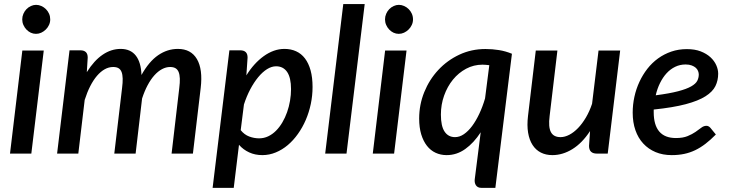

<svg xmlns="http://www.w3.org/2000/svg" viewBox="-20 -760 3608 950"><path d="M196.5 -510 135 0H29.5L90.5 -510ZM228.5 -664Q228.5 -649.5 222.5 -636.5Q216.5 -623.5 206.5 -613.8Q196.5 -604 184 -598.2Q171.5 -592.5 158 -592.5Q144.5 -592.5 132.2 -598.2Q120 -604 110.8 -613.8Q101.5 -623.5 95.8 -636.5Q90 -649.5 90 -664Q90 -678.5 95.8 -691.8Q101.5 -705 111 -714.8Q120.5 -724.5 133 -730.2Q145.5 -736 158.5 -736Q172 -736 184.8 -730.2Q197.5 -724.5 207.2 -714.8Q217 -705 222.8 -692Q228.5 -679 228.5 -664Z M262.5 0 324 -511H378Q395.5 -511 404.8 -502.2Q414 -493.5 414 -475L409.5 -403Q445.5 -460.5 487.8 -489.2Q530 -518 577 -518Q626 -518 652 -484.8Q678 -451.5 680 -389Q717 -455.5 762.5 -486.8Q808 -518 860 -518Q925 -518 954.5 -467.5Q984 -417 973 -324.5L934.5 0H829L867 -324.5Q870.5 -351.5 869.8 -371.2Q869 -391 863.8 -403.8Q858.5 -416.5 848.2 -422.5Q838 -428.5 821.5 -428.5Q801.5 -428.5 781.8 -418Q762 -407.5 744 -387.5Q726 -367.5 710.5 -338.5Q695 -309.5 683 -272.5L651 0H545.5L584 -324.5Q587.5 -351.5 587 -371.2Q586.5 -391 581.5 -403.8Q576.5 -416.5 566.5 -422.5Q556.5 -428.5 540 -428.5Q518 -428.5 498 -417.2Q478 -406 460 -385Q442 -364 426.5 -333.8Q411 -303.5 399 -265.5L367.5 0Z M1032 169.5 1115 -511H1169Q1186.5 -511 1195.8 -502.2Q1205 -493.5 1205 -475L1199 -387Q1217.5 -417 1239.2 -441Q1261 -465 1285 -482.2Q1309 -499.5 1334.8 -508.8Q1360.5 -518 1387.5 -518Q1419.5 -518 1445.2 -506.2Q1471 -494.5 1489 -470.8Q1507 -447 1516.8 -411.8Q1526.5 -376.5 1526.5 -329.5Q1526.5 -287 1517.8 -245.5Q1509 -204 1493 -166.8Q1477 -129.5 1454.2 -97.5Q1431.5 -65.5 1404 -42.2Q1376.5 -19 1344.5 -5.8Q1312.5 7.5 1278 7.5Q1242 7.5 1212.8 -6Q1183.5 -19.5 1162.5 -43.5L1136.5 169.5ZM1346 -432Q1324 -432 1301.2 -417.8Q1278.5 -403.5 1257.5 -378Q1236.5 -352.5 1218.2 -318Q1200 -283.5 1187 -243L1171 -116Q1189 -93.5 1213.2 -84.5Q1237.5 -75.5 1262 -75.5Q1286 -75.5 1307 -85.5Q1328 -95.5 1345.5 -113Q1363 -130.5 1377 -154.2Q1391 -178 1400.5 -205Q1410 -232 1415 -261.2Q1420 -290.5 1420 -319Q1420 -375.5 1400.8 -403.8Q1381.5 -432 1346 -432Z M1589 0 1678.5 -740H1784.5L1694.5 0Z M1991.5 -510 1930 0H1824.5L1885.5 -510ZM2023.5 -664Q2023.5 -649.5 2017.5 -636.5Q2011.5 -623.5 2001.5 -613.8Q1991.5 -604 1979 -598.2Q1966.5 -592.5 1953 -592.5Q1939.5 -592.5 1927.2 -598.2Q1915 -604 1905.8 -613.8Q1896.5 -623.5 1890.8 -636.5Q1885 -649.5 1885 -664Q1885 -678.5 1890.8 -691.8Q1896.5 -705 1906 -714.8Q1915.5 -724.5 1928 -730.2Q1940.5 -736 1953.5 -736Q1967 -736 1979.8 -730.2Q1992.5 -724.5 2002.2 -714.8Q2012 -705 2017.8 -692Q2023.5 -679 2023.5 -664Z M2431 169.5H2362Q2351.5 169.5 2344.8 165.8Q2338 162 2334.2 155.8Q2330.5 149.5 2329.2 142Q2328 134.5 2329 127L2358.5 -105.5Q2324.5 -53 2282.2 -22.8Q2240 7.5 2190 7.5Q2160.5 7.5 2135.5 -4Q2110.5 -15.5 2092.5 -38.5Q2074.5 -61.5 2064.2 -95.2Q2054 -129 2054 -173.5Q2054 -242 2079.2 -304.2Q2104.5 -366.5 2148.8 -414Q2193 -461.5 2252.8 -489.5Q2312.5 -517.5 2382 -517.5Q2416 -517.5 2448.8 -512.2Q2481.5 -507 2513 -494ZM2231.5 -81.5Q2254 -81.5 2275.2 -96Q2296.5 -110.5 2315.8 -136.2Q2335 -162 2351.5 -197Q2368 -232 2380 -273L2401 -437.5Q2392.5 -438.5 2384 -439.2Q2375.5 -440 2367.5 -440Q2324 -440 2286.5 -420Q2249 -400 2221.2 -366Q2193.5 -332 2177.5 -287.2Q2161.5 -242.5 2161.5 -193Q2161.5 -136 2179.8 -108.8Q2198 -81.5 2231.5 -81.5Z M2738 -510 2699.5 -186Q2692.5 -131.5 2705.8 -106.5Q2719 -81.5 2753.5 -81.5Q2774.5 -81.5 2797 -93.2Q2819.5 -105 2840.2 -126.5Q2861 -148 2879 -178.5Q2897 -209 2909.5 -246.5L2941.5 -510H3048.5L2987 0H2933.5Q2894.5 0 2894.5 -38L2899.5 -111.5Q2860.5 -52 2812.2 -22.2Q2764 7.5 2713 7.5Q2681 7.5 2656 -5.2Q2631 -18 2615 -42.8Q2599 -67.5 2593 -103.5Q2587 -139.5 2592.5 -186L2631 -510Z M3533.5 -395.5Q3533.5 -362 3519.8 -334Q3506 -306 3470.5 -283.5Q3435 -261 3373 -244.5Q3311 -228 3214.5 -218V-205Q3214.5 -141.5 3242 -109.2Q3269.5 -77 3324.5 -77Q3359 -77 3382 -86.5Q3405 -96 3421.2 -107.2Q3437.5 -118.5 3449.8 -128Q3462 -137.5 3475.5 -137.5Q3486 -137.5 3495 -127.5L3522 -94.5Q3496 -68 3471 -48.8Q3446 -29.5 3420 -17Q3394 -4.5 3365.5 1.5Q3337 7.5 3303.5 7.5Q3259 7.5 3223.5 -7.5Q3188 -22.5 3162.8 -49.8Q3137.5 -77 3124 -115.8Q3110.5 -154.5 3110.5 -202.5Q3110.5 -242.5 3119 -281.2Q3127.5 -320 3143.8 -355Q3160 -390 3183.2 -419.8Q3206.5 -449.5 3236.2 -471Q3266 -492.5 3301.8 -504.8Q3337.5 -517 3378.5 -517Q3418 -517 3447 -505.8Q3476 -494.5 3495.2 -476.8Q3514.5 -459 3524 -437.5Q3533.5 -416 3533.5 -395.5ZM3372.5 -441Q3344.5 -441 3320.8 -429.5Q3297 -418 3278.2 -397.5Q3259.5 -377 3245.8 -349.2Q3232 -321.5 3224.5 -288.5Q3293.5 -297.5 3335.2 -308.5Q3377 -319.5 3399.8 -332.5Q3422.5 -345.5 3430 -360.2Q3437.5 -375 3437.5 -391.5Q3437.5 -399.5 3434 -408.5Q3430.5 -417.5 3422.8 -424.5Q3415 -431.5 3402.5 -436.2Q3390 -441 3372.5 -441Z"/></svg>

Font: Lato Semibold
Style: Italic
Weight: 600
Italic angle: -7°
Designer: Lukasz Dziedzic
Foundry: tyPoland Lukasz Dziedzic
Version: Version 2.006; 2014-01-15